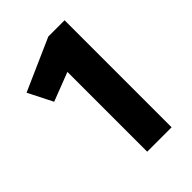

<svg xmlns="http://www.w3.org/2000/svg" viewBox="-174 -642 718 718"><g transform="rotate(-45 184.5 -283.0)"><path d="M302 0V-566H216L10 -475L59 -378L173 -422V0Z"/></g></svg>

Font: Catamaran
Style: Bold
Weight: 700
Designer: Pria Ravichandran
Version: Version 2.000